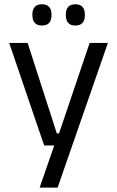

<svg xmlns="http://www.w3.org/2000/svg" viewBox="-20 -684 534 876"><path d="M285.7 -75.5 243.1 -56.9 389 -488.2H472.3L242.9 172H160.8L238.1 -50.8L273.7 -20.2H181.5L21.9 -488.2H106L239.2 -75.5ZM171.1 -567.5Q149.5 -567.5 138.6 -579.7Q127.7 -591.9 127.7 -614.6V-618Q127.7 -640.4 138.6 -652.4Q149.5 -664.5 171.1 -664.5Q193.5 -664.5 204.3 -652.4Q215 -640.4 215 -618V-614.6Q215 -591.9 204.3 -579.7Q193.5 -567.5 171.1 -567.5ZM323.9 -567.5Q301.9 -567.5 291.1 -579.7Q280.4 -591.9 280.4 -614.6V-618Q280.4 -640.4 291.1 -652.4Q301.9 -664.5 323.9 -664.5Q345.8 -664.5 356.5 -652.4Q367.2 -640.4 367.2 -618V-614.6Q367.2 -591.9 356.5 -579.7Q345.8 -567.5 323.9 -567.5Z"/></svg>

Font: Anek Tamil Medium
Style: Regular
Weight: 500
Designer: Aadarsh Rajan (Tamil), Yesha Goshar (Latin)
Foundry: Ek Type
Version: Version 1.003